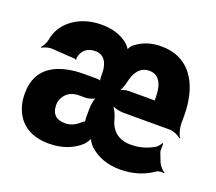

<svg xmlns="http://www.w3.org/2000/svg" viewBox="-98 -669 910 810"><g transform="rotate(20 357.0 -264.0)"><path d="M244 -424C281 -424 302 -394 302 -345V-331C302 -324 303 -312 306 -309L308 -311C305 -315 295 -317 289 -317H232C118 -317 24 -276 24 -156C24 -131 27 -108 35 -88C58 -24 113 10 190 10C250 10 298 -9 332 -40C340 -48 354 -68 354 -77H350C350 -68 364 -48 372 -40C406 -9 451 10 510 10C569 10 619 -7 657 -34C665 -40 682 -42 690 -38L692 -42C683 -46 667 -64 662 -76L645 -120V-155L641 -156C639 -149 627 -135 619 -131C590 -115 559 -104 517 -104C462 -104 428 -133 416 -184C410 -205 397 -231 386 -239L384 -236C395 -227 424 -220 442 -220H653C668 -220 693 -209 701 -199L704 -202C696 -212 688 -241 688 -260V-299C688 -336 683 -369 675 -398C651 -482 594 -538 500 -538C450 -539 411 -523 381 -498C375 -493 366 -479 367 -472L370 -473C369 -480 355 -496 348 -501C319 -525 279 -538 231 -538C173 -538 126 -520 92 -491C68 -470 47 -441 41 -400C38 -386 28 -368 21 -362L23 -359C32 -365 53 -372 67 -371L173 -364C175 -364 176 -362 177 -361L180 -363C179 -364 178 -366 178 -368C183 -407 210 -424 244 -424ZM165 -154C165 -163 166 -171 170 -180C182 -209 207 -225 242 -225H272C286 -225 310 -233 318 -243L315 -246C307 -236 302 -204 302 -186V-148C302 -144 303 -129 305 -127L307 -130C305 -132 296 -127 293 -124C276 -107 253 -94 226 -94C190 -94 165 -111 165 -154ZM549 -328V-321C549 -318 549 -311 551 -309L554 -312C552 -314 547 -314 545 -314H432C419 -314 398 -308 390 -300L392 -297C400 -305 409 -328 413 -345C422 -391 444 -424 486 -424C530 -424 549 -386 549 -328Z"/></g></svg>

Font: Asimov
Style: EdgeExtreme
Weight: 500
Designer: Google
Version: Version 2.000980: 2014